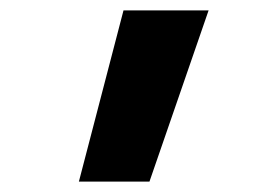

<svg xmlns="http://www.w3.org/2000/svg" viewBox="-20 -188 540 370"><path d="M132 162 218 -168H382L268 162Z"/></svg>

Font: Iosevka Curly Heavy
Style: Regular
Weight: 900
Monospace: yes
Designer: Belleve Invis
Foundry: Belleve Invis
Version: Version 22.1.2; ttfautohint (v1.8.4)